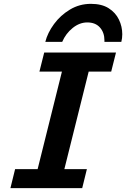

<svg xmlns="http://www.w3.org/2000/svg" viewBox="-20 -979 656 999"><path d="M210 -705.6H583.5L558.6 -606.4H441.4L314.9 -99.1H432.1L407.7 0H34.2L58.6 -99.1H175.8L302.2 -606.4H185.1ZM611.3 -761.2H523.4V-768.6Q523.4 -809.6 500 -835.9Q476.6 -862.3 434.1 -862.3Q394 -862.3 358.2 -833.5Q322.3 -804.7 303.7 -761.2H215.8Q227.5 -808.1 261 -853.8Q294.4 -899.4 344 -929.2Q393.6 -959 453.1 -959Q509.3 -959 545.2 -936.3Q581.1 -913.6 598.6 -877.4Q616.2 -841.3 616.2 -800.8Q616.2 -780.3 611.3 -761.2Z"/></svg>

Font: Andika
Style: Bold Italic
Weight: 700
Italic angle: -14°
Designer: Victor Gaultney, Annie Olsen, Julie Remington, Don Collingsworth, Eric Hays, Becca Hirsbrunner
Foundry: SIL International
Version: Version 6.101